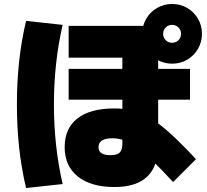

<svg xmlns="http://www.w3.org/2000/svg" viewBox="-20 -875 1040 965"><path d="M555 65Q437 65 371 12Q305 -41 305 -135Q305 -230 369.5 -280Q434 -330 555 -330Q607 -330 651 -318.5Q695 -307 740.5 -278.5Q786 -250 840 -200.5Q894 -151 965 -75L850 40Q789 -26 745 -68.5Q701 -111 667 -135.5Q633 -160 604 -170Q575 -180 545 -180Q475 -180 475 -135Q475 -95 535 -95Q569 -95 582 -108.5Q595 -122 595 -155V-585H325V-745H775V-585V-145Q775 -40 720 12.5Q665 65 555 65ZM325 -374V-529H935V-374ZM845 -555Q804 -555 769.5 -575Q735 -595 715 -629.5Q695 -664 695 -705Q695 -747 715 -781Q735 -815 769.5 -835Q804 -855 845 -855Q887 -855 921 -835Q955 -815 975 -781Q995 -747 995 -705Q995 -664 975 -629.5Q955 -595 921 -575Q887 -555 845 -555ZM845 -660Q864 -660 877 -673Q890 -686 890 -705Q890 -724 877 -737Q864 -750 845 -750Q826 -750 813 -737Q800 -724 800 -705Q800 -686 813 -673Q826 -660 845 -660ZM111 70Q87 -32 76 -135Q65 -238 65 -350Q65 -462 76 -565Q87 -668 111 -770L295 -750Q273 -656 262 -555Q251 -454 251 -350Q251 -246 262 -145Q273 -44 295 50Z"/></svg>

Font: M PLUS 1 Black
Style: Regular
Weight: 900
Designer: Coji Morishita
Foundry: UNDERFOREST DESIGN
Version: Version 1.001